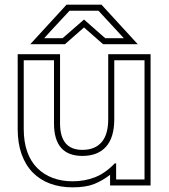

<svg xmlns="http://www.w3.org/2000/svg" viewBox="-20 -784 727 825"><path d="M56 -551H238V-254Q238 -140 334 -140Q388 -140 416.5 -173Q445 -206 445 -272V-551H627V13H453V-33Q421 -8 385 6.5Q349 21 292 21Q239 21 195.5 5Q152 -11 121 -42.5Q90 -74 73 -121Q56 -168 56 -230ZM82 -230Q82 -174 97 -132Q112 -90 140 -62Q168 -34 206.5 -19.5Q245 -5 292 -5Q344 -5 388.5 -22.5Q433 -40 473 -82H479V-13H601V-525H471V-272Q471 -193 435.5 -153.5Q400 -114 334 -114Q212 -114 212 -254V-525H82ZM423 -594 341 -666Q321 -649 300 -630Q279 -611 259 -594H110L266 -764H416L572 -594ZM512 -620 403 -738H279Q264 -722 251 -708L225 -680Q212 -666 198.5 -651.5Q185 -637 170 -620H249L341 -700L432 -620Z"/></svg>

Font: CMG Sans Outline
Style: Outline
Weight: 700
Designer: Julieta Ulanovsky
Foundry: Julieta Ulanovsky
Version: Version 7.200